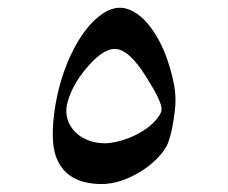

<svg xmlns="http://www.w3.org/2000/svg" viewBox="-20 -544 577 485"><path d="M283.2 -524.4Q300.3 -524.4 318.4 -514.2Q336.4 -503.9 353.3 -484.1Q370.1 -464.4 384.8 -435.8Q399.4 -407.2 409.7 -371.1Q416.5 -348.1 419.9 -328.4Q423.3 -308.6 423.3 -291Q423.3 -277.3 421.1 -259.8Q418.9 -242.2 415.8 -225.3Q412.6 -208.5 408.2 -194.1Q403.8 -179.7 399.4 -172.4Q390.1 -156.2 372.8 -139.6Q355.5 -123 333.5 -109.6Q311.5 -96.2 286.4 -87.6Q261.2 -79.1 236.3 -79.1Q210.9 -79.1 188.5 -85.4Q166 -91.8 149.2 -106.4Q132.3 -121.1 122.8 -144.8Q113.3 -168.5 113.3 -203.1Q113.3 -258.3 128.9 -320.8Q140.6 -366.2 158.2 -403.8Q175.8 -441.4 196.3 -468Q216.8 -494.6 239.3 -509.5Q261.7 -524.4 283.2 -524.4ZM270 -420.4Q236.3 -420.4 190.9 -362.8Q181.2 -350.6 173.1 -337.2Q165 -323.7 159.4 -310.8Q153.8 -297.9 150.6 -285.9Q147.5 -273.9 147.5 -264.6Q147.5 -246.6 155 -231.4Q162.6 -216.3 175.8 -205.3Q189 -194.3 206.8 -188.2Q224.6 -182.1 245.1 -182.1Q257.8 -182.1 274.4 -185.8Q291 -189.5 308.3 -196.5Q325.7 -203.6 342.3 -214.1Q358.9 -224.6 371.6 -238.3Q388.2 -256.3 388.2 -268.6Q388.2 -288.6 349.1 -350.1Q305.2 -420.4 270 -420.4Z"/></svg>

Font: HM XNiloofar
Style: Regular
Weight: 400
Designer: Hossein Movahhedian
Version: Version 2.8, 2015